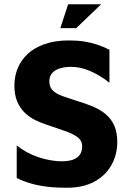

<svg xmlns="http://www.w3.org/2000/svg" viewBox="-20 -873 617 907"><path d="M295 14Q244 14 203 9Q162 4 127 -6Q92 -16 59 -32V-186Q105 -149 163 -130Q221 -111 273 -111Q319 -111 343.5 -128.5Q368 -146 368 -182Q368 -209 345.5 -225.5Q323 -242 286 -254.5Q249 -267 203 -283Q174 -292 146 -306Q118 -320 96 -341.5Q74 -363 61 -394Q48 -425 48 -470Q48 -511 63 -549Q78 -587 109.5 -617Q141 -647 190 -664.5Q239 -682 305 -682Q346 -682 377.5 -677Q409 -672 438 -662.5Q467 -653 497 -638V-482Q474 -501 445.5 -517.5Q417 -534 386 -545Q355 -556 321 -557Q291 -558 266 -551Q241 -544 227 -528.5Q213 -513 213 -489Q213 -461 230 -445Q247 -429 277 -418.5Q307 -408 344 -396Q385 -384 419.5 -369.5Q454 -355 480 -333Q506 -311 520 -279Q534 -247 534 -202Q534 -142 506 -92.5Q478 -43 425 -14.5Q372 14 295 14ZM265 -740 302 -853H458L340 -740Z"/></svg>

Font: Maven Pro
Style: Bold
Weight: 700
Designer: Joe Prince
Foundry: Joe Prince
Version: Version 2.103